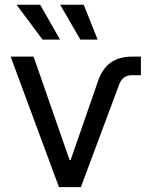

<svg xmlns="http://www.w3.org/2000/svg" viewBox="-20 -773 626 793"><path d="M223.6 0 23.9 -539.1H118.7L267.1 -112.8H272L385.7 -440.4Q403.8 -491.7 438.5 -515.4Q473.1 -539.1 524.9 -539.1H562V-462.4H525.4Q486.8 -462.4 472.7 -425.3L314 0ZM312 -609.4 228.5 -753.4H325.7L383.3 -609.4ZM155.8 -609.4 48.3 -753.4H146L228 -609.4Z"/></svg>

Font: Inter 18pt
Style: Regular
Weight: 400
Designer: Rasmus Andersson
Foundry: rsms
Version: Version 4.001;git-66647c0bb